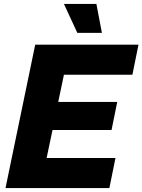

<svg xmlns="http://www.w3.org/2000/svg" viewBox="-20 -956 724 976"><path d="M159 -729H684L653 -576H305L276 -438H576L547 -295H247L217 -153H567L536 0H8ZM305 -936H470L498 -789H373Z"/></svg>

Font: Mona Sans ExtraBold
Style: Italic
Weight: 800
Italic angle: -11.7°
Designer: Deni Anggara
Foundry: GitHub
Version: Version 2.000